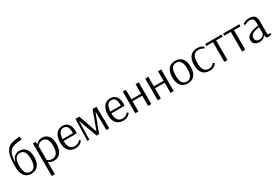

<svg xmlns="http://www.w3.org/2000/svg" viewBox="110 -2166 5589 3831"><g transform="rotate(-30 2905.0 -251.0)"><path d="M255 -467Q188 -467 153.5 -410.5Q119 -354 119 -264Q119 -147 152 -90.5Q185 -34 255 -34Q391 -34 391 -252Q391 -361 358 -414Q325 -467 255 -467ZM303 -668Q184 -654 136.5 -581.5Q89 -509 87 -357H92Q97 -380 108 -404Q119 -428 139 -453Q159 -478 192.5 -494Q226 -510 267 -510Q364 -510 416 -442.5Q468 -375 468 -252Q468 -129 412 -59.5Q356 10 255 10Q148 10 95 -63Q42 -136 42 -265Q42 -335 45 -385.5Q48 -436 56.5 -490.5Q65 -545 81.5 -583Q98 -621 124 -654.5Q150 -688 190 -707.5Q230 -727 283 -735L418 -754L421 -682Z M767 -461Q744 -461 723.5 -454Q703 -447 690.5 -437Q678 -427 669 -417Q660 -407 656 -400L652 -393V-82Q689 -38 757 -38Q835 -38 871 -93.5Q907 -149 907 -262Q907 -461 767 -461ZM580 252V-500H640L649 -440Q654 -448 662 -456.5Q670 -465 687 -478.5Q704 -492 731 -501Q758 -510 791 -510Q879 -510 931.5 -445Q984 -380 984 -264Q984 -138 931 -64Q878 10 781 10Q740 10 708 -2Q676 -14 665 -26L653 -38H652V250Z M1263 -467Q1145 -467 1135 -278H1374Q1375 -288 1375 -297Q1375 -467 1263 -467ZM1409 -99 1438 -75Q1436 -72 1432.5 -66Q1429 -60 1414.5 -45.5Q1400 -31 1382.5 -19.5Q1365 -8 1335.5 1Q1306 10 1272 10Q1172 10 1115 -52.5Q1058 -115 1058 -240Q1058 -366 1113 -438Q1168 -510 1263 -510Q1349 -510 1395.5 -450.5Q1442 -391 1442 -282L1437 -236H1134Q1134 -34 1280 -34Q1305 -34 1327.5 -40.5Q1350 -47 1364 -56.5Q1378 -66 1389 -76Q1400 -86 1405 -92Z M2043 -500 2050 0H1983L1979 -397L1978 -426L1816 0H1760L1602 -426L1601 -415L1593 0H1546L1560 -500H1649L1798 -74L1955 -500Z M2364 -467Q2246 -467 2236 -278H2475Q2476 -288 2476 -297Q2476 -467 2364 -467ZM2510 -99 2539 -75Q2537 -72 2533.5 -66Q2530 -60 2515.5 -45.5Q2501 -31 2483.5 -19.5Q2466 -8 2436.5 1Q2407 10 2373 10Q2273 10 2216 -52.5Q2159 -115 2159 -240Q2159 -366 2214 -438Q2269 -510 2364 -510Q2450 -510 2496.5 -450.5Q2543 -391 2543 -282L2538 -236H2235Q2235 -34 2381 -34Q2406 -34 2428.5 -40.5Q2451 -47 2465 -56.5Q2479 -66 2490 -76Q2501 -86 2506 -92Z M2650 0V-500H2722V-280H2945V-500H3018V0H2945V-235H2722V0Z M3167 0V-500H3239V-280H3462V-500H3535V0H3462V-235H3239V0Z M3859 -466Q3789 -466 3756 -412.5Q3723 -359 3723 -250Q3723 -141 3756 -87.5Q3789 -34 3859 -34Q3995 -34 3995 -250Q3995 -466 3859 -466ZM4072 -250Q4072 -127 4016.5 -58.5Q3961 10 3859 10Q3755 10 3700.5 -58Q3646 -126 3646 -250Q3646 -374 3700.5 -442Q3755 -510 3859 -510Q3963 -510 4017.5 -442Q4072 -374 4072 -250Z M4496 -426Q4439 -466 4373 -466Q4296 -466 4260 -415Q4224 -364 4224 -246Q4224 -34 4369 -34Q4393 -34 4415 -40.5Q4437 -47 4450.5 -56Q4464 -65 4474 -74Q4484 -83 4488 -90L4493 -96L4525 -75Q4523 -72 4520 -66Q4517 -60 4503.5 -45.5Q4490 -31 4473 -19.5Q4456 -8 4426.5 1Q4397 10 4363 10Q4259 10 4203 -54Q4147 -118 4147 -245Q4147 -373 4202.5 -441.5Q4258 -510 4365 -510Q4400 -510 4435 -499Q4470 -488 4488 -478L4505 -467Z M4925 -453H4774V0H4702V-453H4550V-500H4926Z M5335 -453H5184V0H5112V-453H4960V-500H5336Z M5648 -107V-253Q5440 -230 5440 -122Q5440 -79 5465 -56.5Q5490 -34 5533 -34Q5556 -34 5576.5 -41.5Q5597 -49 5609.5 -59.5Q5622 -70 5631 -81Q5640 -92 5644 -100ZM5422 -423 5414 -464Q5482 -510 5555 -510Q5641 -510 5681 -474Q5721 -438 5721 -347V-102Q5721 -34 5747 -34Q5754 -34 5763.5 -36Q5773 -38 5779 -40L5786 -43L5789 -9Q5740 10 5711 10Q5685 10 5671 -6.5Q5657 -23 5654 -65H5653Q5652 -62 5648.5 -57Q5645 -52 5633.5 -39Q5622 -26 5607 -16Q5592 -6 5566.5 2Q5541 10 5511 10Q5445 10 5405 -22.5Q5365 -55 5365 -113Q5365 -260 5648 -290V-343Q5648 -414 5625 -440Q5602 -466 5544 -466Q5518 -466 5487.5 -455Q5457 -444 5439 -434Z"/></g></svg>

Font: Arsenal
Style: Regular
Weight: 400
Designer: Andrij Shevchenko
Foundry: Stairsfor.com
Version: Version 1.000